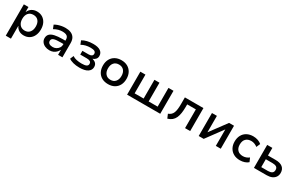

<svg xmlns="http://www.w3.org/2000/svg" viewBox="196 -1966 5514 3604"><g transform="rotate(30 2953.5 -164.0)"><path d="M93 180V-499H193V-395H197Q220 -449 267.5 -478.5Q315 -508 377 -508Q448 -508 499.5 -475Q551 -442 579 -384.5Q607 -327 607 -249Q607 -174 579.5 -115.5Q552 -57 500.5 -24Q449 9 378 9Q317 9 273 -19Q229 -47 208 -95H205V180ZM350 -79Q418 -79 457 -125.5Q496 -172 496 -250Q496 -329 457.5 -374Q419 -419 350 -419Q281 -419 242 -374Q203 -329 203 -250Q203 -172 242.5 -125.5Q282 -79 350 -79Z M936 9Q882 9 838.5 -11Q795 -31 770.5 -66Q746 -101 746 -144Q746 -200 779 -234Q812 -268 879.5 -283Q947 -298 1050 -298H1125V-226H1056Q1004 -226 966.5 -223Q929 -220 904.5 -211.5Q880 -203 868 -188Q856 -173 856 -150Q856 -112 885.5 -93.5Q915 -75 961 -75Q1001 -75 1034.5 -93.5Q1068 -112 1088.5 -142.5Q1109 -173 1109 -209V-320Q1109 -374 1076 -397Q1043 -420 978 -420Q935 -420 891.5 -408.5Q848 -397 799 -369L767 -449Q800 -469 837 -481.5Q874 -494 914 -501Q954 -508 995 -508Q1062 -508 1112 -487Q1162 -466 1189.5 -422Q1217 -378 1217 -308V0H1123V-105H1120Q1105 -74 1079.5 -48Q1054 -22 1018.5 -6.5Q983 9 936 9Z M1587 9Q1514 9 1452.5 -7Q1391 -23 1355 -50L1387 -126Q1423 -100 1475.5 -89Q1528 -78 1584 -78Q1655 -78 1687.5 -94Q1720 -110 1720 -147Q1720 -182 1695 -197Q1670 -212 1624 -212H1481V-293H1615Q1655 -293 1678.5 -308Q1702 -323 1702 -355Q1702 -389 1674.5 -405Q1647 -421 1587 -421Q1532 -421 1482.5 -409Q1433 -397 1392 -372L1360 -451Q1404 -479 1465 -493.5Q1526 -508 1597 -508Q1701 -508 1753.5 -470.5Q1806 -433 1806 -367Q1806 -329 1784.5 -301.5Q1763 -274 1722 -259V-257Q1757 -248 1780 -232Q1803 -216 1814 -192.5Q1825 -169 1825 -139Q1825 -71 1764.5 -31Q1704 9 1587 9Z M2208 9Q2129 9 2071.5 -23Q2014 -55 1983 -113.5Q1952 -172 1952 -250Q1952 -328 1983 -385.5Q2014 -443 2071.5 -475.5Q2129 -508 2207 -508Q2286 -508 2343 -475.5Q2400 -443 2431 -385.5Q2462 -328 2462 -250Q2462 -172 2431 -113.5Q2400 -55 2343 -23Q2286 9 2208 9ZM2207 -84Q2275 -84 2314 -129Q2353 -174 2353 -250Q2353 -326 2314.5 -370Q2276 -414 2207 -414Q2138 -414 2099.5 -370Q2061 -326 2061 -250Q2061 -174 2100 -129Q2139 -84 2207 -84Z M2619 0V-498H2729V-92H2924V-498H3033V-92H3228V-498H3337V0Z M3498 13 3461 -73Q3498 -87 3522 -109Q3546 -131 3559.5 -165Q3573 -199 3578.5 -246Q3584 -293 3584 -356V-498H3986V0H3875V-406H3687V-353Q3687 -276 3677.5 -215Q3668 -154 3647 -108.5Q3626 -63 3589.5 -33Q3553 -3 3498 13Z M4171 0V-498H4278V-142L4542 -498H4649V0H4542V-357L4279 0Z M5065 9Q4986 9 4928 -23Q4870 -55 4838 -113Q4806 -171 4806 -249Q4806 -328 4838 -386.5Q4870 -445 4928.5 -476.5Q4987 -508 5065 -508Q5119 -508 5167 -491Q5215 -474 5246 -446L5210 -363Q5181 -387 5146 -400Q5111 -413 5077 -413Q5002 -413 4960 -370.5Q4918 -328 4918 -249Q4918 -170 4960 -128Q5002 -86 5076 -86Q5111 -86 5145.5 -98.5Q5180 -111 5207 -133L5243 -51Q5213 -23 5166 -7Q5119 9 5065 9Z M5368 0V-498H5480V-333H5644Q5746 -333 5798.5 -290Q5851 -247 5851 -168Q5851 -118 5826.5 -80Q5802 -42 5755.5 -21Q5709 0 5644 0ZM5480 -81H5624Q5678 -81 5709 -101Q5740 -121 5740 -168Q5740 -215 5709 -233.5Q5678 -252 5624 -252H5480Z"/></g></svg>

Font: Nunito Sans 7pt SemiBold
Style: Regular
Weight: 600
Designer: Vernon Adams
Foundry: Vernon Adams
Version: Version 3.101;gftools[0.9.27]